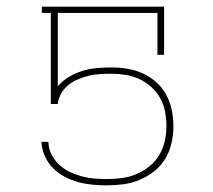

<svg xmlns="http://www.w3.org/2000/svg" viewBox="-20 -550 640 578"><path d="M302 8Q280 8 258.5 6Q237 4 216.5 -1.5Q196 -7 176.5 -17Q157 -27 141.5 -42Q126 -57 116.5 -77Q107 -97 105 -118V-123H125L126 -119Q127 -100 136 -83Q145 -66 159.5 -53Q174 -40 191 -32Q208 -24 226.5 -19Q245 -14 264 -12.5Q283 -11 302 -11Q325 -11 347.5 -14Q370 -17 391 -26Q412 -35 430 -49.5Q448 -64 459.5 -83.5Q471 -103 476 -125.5Q481 -148 481 -170Q481 -192 477 -213.5Q473 -235 462.5 -254Q452 -273 435.5 -288Q419 -303 399.5 -312Q380 -321 358.5 -324.5Q337 -328 315 -328Q298 -328 281 -327Q264 -326 247.5 -322Q231 -318 215.5 -311.5Q200 -305 186.5 -294.5Q173 -284 164.5 -269Q156 -254 154 -237H133V-511H106V-530H474V-385H454V-511H154V-290Q168 -307 187.5 -318.5Q207 -330 228 -336.5Q249 -343 271 -345Q293 -347 315 -347Q340 -347 364 -343Q388 -339 410 -329Q432 -319 450.5 -302.5Q469 -286 480.5 -264.5Q492 -243 497 -219Q502 -195 502 -170Q502 -145 496.5 -120Q491 -95 478 -73Q465 -51 445 -35Q425 -19 401.5 -9Q378 1 352.5 4.5Q327 8 302 8Z"/></svg>

Font: Iosevka Curly Slab ThEx
Style: Regular
Weight: 100
Width: 7
Monospace: yes
Designer: Belleve Invis
Foundry: Belleve Invis
Version: Version 11.1.0; ttfautohint (v1.8.3)